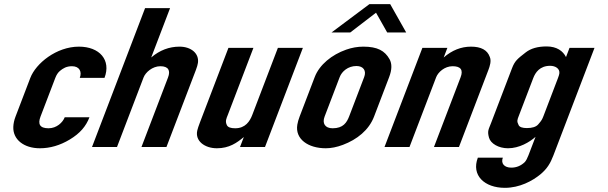

<svg xmlns="http://www.w3.org/2000/svg" viewBox="-20 -706 2918 922"><path d="M213.1 -90C169.9 -90 161.2 -111.1 174.5 -146L245.6 -332C251.2 -346.7 258.6 -357.8 267.8 -365.5C282.8 -378 299 -388 325.7 -388C361.1 -388 374.7 -362.5 363.1 -332H481.8C514.7 -418 457.8 -482 359.2 -482C250.4 -482 152.1 -401.2 125.6 -332L54.5 -146C48.1 -129.3 44.6 -113 43.9 -97C41.2 -35.9 95 6 171.4 6C220.6 6 268.4 -8 315 -36C364.7 -65.9 393.1 -99.8 409.6 -143H290.9C281.2 -117.8 252.1 -90 213.1 -90Z M842.2 -482C792.2 -482 746.8 -464.7 706.1 -430L796.7 -667H676.7L421.8 0H541.8L669.4 -334C678.7 -358.4 711.8 -388 750 -388C789.5 -388 799.4 -366.6 786.9 -334L659.3 0H779.3L920.7 -370C926 -384 929.3 -395.3 930.5 -404C937 -449.6 897.4 -482 842.2 -482Z M1150.9 -48 1132.5 0H1252.5L1434.4 -476H1314.4L1191.4 -154C1179.9 -124 1158.6 -90 1109.4 -90C1087.7 -90 1074.4 -95 1069.5 -105C1060 -124.4 1067.7 -137.9 1073.9 -154L1196.9 -476H1076.9L940.1 -118C933.7 -101.3 929.5 -88.7 927.5 -80C915.4 -29.1 963.1 6 1021.5 6C1080.8 6 1117.4 -20.1 1150.9 -48Z M1491.3 -336 1418.7 -146C1413.4 -132 1409.7 -119.2 1407.8 -107.5C1396 -37.6 1460.5 6 1544.4 6C1570.2 6 1597.7 0.5 1626.9 -10.5C1694.3 -35.9 1751.4 -81.1 1776.2 -146L1848.8 -336C1862.3 -371.3 1862.9 -400 1850.5 -422C1827.7 -462.2 1793 -482 1724.6 -482C1697.1 -482 1669.7 -477.2 1642.2 -467.5C1573.4 -443.3 1514.1 -395.5 1491.3 -336ZM1691.6 -389C1725.8 -389 1740.3 -365.9 1728.8 -336L1657 -148C1645.4 -117.7 1628.3 -90 1577.3 -90C1540.4 -90 1526.5 -114.1 1538.7 -146L1611.3 -336C1621.5 -362.6 1650.7 -389 1691.6 -389ZM1785.7 -645 1839.4 -550H1930.6L1853.8 -686H1753.8L1571.9 -550H1661.9Z M2331.9 -433C2320.2 -465.7 2290.2 -482 2241.9 -482C2194.4 -482 2150.7 -464.7 2110.7 -430L2128.3 -476H2008.3L1826.4 0H1946.4L2074.4 -335C2083.8 -359.5 2115.2 -388 2153.4 -388C2192.6 -388 2205.4 -370.3 2191.9 -335L2063.9 0H2183.9L2325.3 -370C2332.1 -387.8 2340.6 -413.8 2331.9 -433Z M2605 -483C2562.5 -483 2529.1 -473.5 2504.7 -454.5C2465.3 -423.7 2452.6 -414.6 2438.6 -378L2337.7 -114C2326.1 -83.7 2319.4 -77.2 2328.2 -45C2336 -16.6 2374.3 6 2419.4 6C2473.6 6 2523.3 -23.5 2551.7 -49L2517.6 40C2512 54.7 2506.3 65.3 2500.4 72C2481.9 90 2460.1 99 2435.1 99C2402.3 99 2383.9 79.3 2394.7 51H2274.7C2242 136.4 2307.1 196 2404.3 196C2475.3 196 2536.2 163.2 2575.4 131C2606.9 104.6 2622.8 78.9 2637.6 40L2834.8 -476H2714.8L2698 -432C2683.4 -461.1 2653.8 -483 2605 -483ZM2666 -353C2665.2 -347.7 2663 -340.3 2659.4 -331L2590.3 -150C2583.7 -132.8 2580.9 -127.2 2564.4 -108.5C2554.1 -96.8 2536 -91 2510.2 -91C2488.5 -91 2475.3 -95.7 2470.6 -105C2460.7 -124.3 2464.1 -130.7 2471.5 -150L2540.7 -331C2551 -358 2572.3 -390 2622 -390C2647.1 -390 2669.4 -376.3 2666 -353Z"/></svg>

Font: Din Kursivschrift
Style: Breit
Weight: 400
Version: Version 1.089